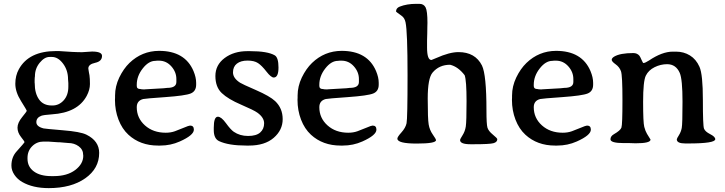

<svg xmlns="http://www.w3.org/2000/svg" viewBox="-20 -738 3718 985"><path d="M246.6 -445.8H233.9Q208 -445.8 183.6 -416Q159.2 -386.2 159.2 -346.7L158.2 -338.9L157.7 -326.7V-314L158.2 -310.1Q158.2 -259.3 180.2 -228Q202.1 -196.8 245.6 -196.8H249Q282.7 -196.8 306.6 -223.1Q330.6 -249.5 330.6 -293V-312Q329.1 -323.7 329.1 -331.1Q329.1 -377.4 303.5 -411.6Q277.8 -445.8 246.6 -445.8ZM203.1 -11.7Q168.9 -11.7 145 12.2Q121.1 36.1 121.1 72.3V76.2Q121.1 117.7 153.8 141.6Q186.5 165.5 243.2 165.5H255.9Q324.2 165.5 365.7 134.3Q407.2 103 407.2 61L406.7 57.1Q406.7 29.3 383.8 12.5Q360.8 -4.4 329.6 -4.4Q310.1 -6.8 301.3 -6.8L284.7 -8.3H276.4L247.1 -10.3L227.1 -11.7ZM503.4 -451.2Q503.4 -423.3 468.3 -415.8Q433.1 -408.2 433.1 -386.7L434.6 -376.5L436.5 -364.7L439 -352.1Q441.4 -335.9 441.4 -306.6Q441.4 -277.3 424.8 -246.1Q378.4 -159.7 246.1 -151.4Q203.6 -148.4 191.9 -144Q166.5 -134.3 166.5 -111.3Q166.5 -88.4 204.1 -79.1Q209.5 -77.6 301.3 -69.8Q393.1 -62.5 423.8 -46.9Q488.8 -14.6 488.8 46.4Q488.8 126.5 417.2 176.8Q345.7 227.1 230 227.1Q148.4 227.1 94.2 195.8Q69.3 181.6 54 158.9Q38.6 136.2 38.6 111.8Q38.6 68.4 64.5 39.6Q106 -6.3 106 -9.3Q106 -12.2 87.9 -35.2Q69.8 -58.1 69.8 -83Q69.8 -107.9 93.5 -137Q117.2 -166 117.2 -169.4Q117.2 -172.9 87.9 -219.5Q58.6 -266.1 58.6 -308.1Q58.6 -350.1 76.7 -382.8Q127.9 -476.1 267.6 -476.1H281.7L349.6 -471.7L374.5 -470.7Q387.2 -470.2 400.4 -470.2L452.1 -473.6Q503.4 -473.6 503.4 -451.2Z M884.8 -317.4V-332.5Q884.8 -368.7 858.9 -397.7Q833 -426.8 795.4 -426.8H786.1Q779.3 -425.8 776.9 -425.8Q742.7 -425.8 712.2 -386.7Q681.6 -347.7 681.6 -303.2V-296.9Q681.6 -281.2 700.2 -281.2Q707.5 -279.8 708 -279.8L719.2 -279.3H722.2L725.6 -279.8L819.8 -285.2L837.4 -287.1Q884.8 -287.1 884.8 -317.4ZM681.6 -188Q681.6 -132.3 723.6 -94.7Q765.6 -57.1 830.1 -57.1Q856 -57.1 877.2 -64.7Q898.4 -72.3 923.6 -83Q948.7 -93.8 955.1 -93.8Q974.6 -93.8 974.6 -72.8Q974.6 -44.4 902.3 -12.2Q855.5 8.8 801.8 8.8H791Q699.2 8.8 638.7 -46.9Q606 -77.1 587.9 -124.3Q569.8 -171.4 569.8 -225.6L570.3 -236.8V-248Q570.3 -294.9 591.8 -340.3Q613.8 -385.7 644 -415Q708 -476.6 795.9 -477.1Q928.7 -477.1 972.7 -373.5Q986.3 -340.8 986.3 -313.5V-303.7Q986.3 -270 958.5 -258.5Q930.7 -247.1 827.1 -239.7Q723.6 -232.4 714.8 -230Q681.6 -221.7 681.6 -188Z M1257.3 8.8H1244.1Q1151.9 8.8 1103.5 -14.2Q1076.7 -26.9 1076.7 -70.8V-83Q1076.7 -139.2 1097.7 -139.2Q1115.2 -139.2 1139.2 -106.2Q1163.1 -73.2 1179.2 -62Q1210.4 -40.5 1252.7 -40.5Q1294.9 -40.5 1314.9 -58.3Q1335 -76.2 1335 -105.5Q1335 -134.8 1300.8 -159.7Q1282.7 -172.9 1216.6 -201.2Q1150.4 -229.5 1117.7 -260.5Q1085 -291.5 1085 -348.1Q1085 -404.8 1132.3 -440.2Q1179.7 -475.6 1249 -475.6H1262.2Q1353 -475.6 1389.6 -454.1Q1408.7 -442.9 1408.7 -391.6Q1408.7 -340.3 1384.3 -340.3Q1370.6 -340.3 1346.9 -370.8Q1323.2 -401.4 1303.7 -414.3Q1284.2 -427.2 1249.8 -427.2Q1215.3 -427.2 1195.3 -411.6Q1175.3 -396 1175.3 -366.5Q1175.3 -336.9 1211.9 -313.5Q1221.2 -307.1 1293 -275.9Q1364.7 -244.6 1391.6 -219.2Q1430.2 -182.6 1430.2 -126.7Q1430.2 -70.8 1384.3 -31Q1338.4 8.8 1257.3 8.8Z M1821.3 -317.4V-332.5Q1821.3 -368.7 1795.4 -397.7Q1769.5 -426.8 1731.9 -426.8H1722.7Q1715.8 -425.8 1713.4 -425.8Q1679.2 -425.8 1648.7 -386.7Q1618.2 -347.7 1618.2 -303.2V-296.9Q1618.2 -281.2 1636.7 -281.2Q1644 -279.8 1644.5 -279.8L1655.8 -279.3H1658.7L1662.1 -279.8L1756.3 -285.2L1773.9 -287.1Q1821.3 -287.1 1821.3 -317.4ZM1618.2 -188Q1618.2 -132.3 1660.2 -94.7Q1702.1 -57.1 1766.6 -57.1Q1792.5 -57.1 1813.7 -64.7Q1835 -72.3 1860.1 -83Q1885.3 -93.8 1891.6 -93.8Q1911.1 -93.8 1911.1 -72.8Q1911.1 -44.4 1838.9 -12.2Q1792 8.8 1738.3 8.8H1727.5Q1635.7 8.8 1575.2 -46.9Q1542.5 -77.1 1524.4 -124.3Q1506.3 -171.4 1506.3 -225.6L1506.8 -236.8V-248Q1506.8 -294.9 1528.3 -340.3Q1550.3 -385.7 1580.6 -415Q1644.5 -476.6 1732.4 -477.1Q1865.2 -477.1 1909.2 -373.5Q1922.9 -340.8 1922.9 -313.5V-303.7Q1922.9 -270 1895 -258.5Q1867.2 -247.1 1763.7 -239.7Q1660.2 -232.4 1651.4 -230Q1618.2 -221.7 1618.2 -188Z M2018.6 -26.9Q2018.6 -35.6 2039.6 -58.8Q2060.5 -82 2065.7 -105.5Q2070.8 -128.9 2070.8 -352.5Q2070.8 -576.2 2060.5 -623.5Q2055.7 -646.5 2040 -657.2Q2011.7 -677.2 2011.7 -678.7Q2011.7 -696.8 2030.8 -704.1Q2066.9 -718.3 2115.2 -718.3H2131.3Q2153.8 -718.3 2163.3 -700.2Q2172.9 -682.1 2172.9 -620.6L2172.4 -602.5Q2171.9 -584.5 2171.9 -566.4L2170.9 -530.3Q2170.9 -512.2 2170.9 -494.1Q2170.9 -430.2 2193.4 -430.2Q2195.8 -430.7 2218.3 -440.4Q2286.1 -470.7 2332 -470.7Q2418 -470.7 2452.6 -401.9Q2475.6 -355 2475.6 -171.4Q2475.6 -100.6 2480.7 -83.3Q2485.8 -65.9 2508.5 -47.4Q2531.2 -28.8 2531.2 -23.9Q2531.2 -8.8 2511.5 -3.4Q2491.7 2 2410.6 2H2393.6Q2340.3 2 2340.3 -19.5Q2340.3 -24.4 2353 -44.2Q2365.7 -64 2369.6 -88.9Q2373.5 -113.8 2373.5 -219.2Q2373.5 -324.7 2363.8 -352.1Q2330.1 -396 2289.1 -405.8Q2232.9 -405.8 2199.2 -365.7Q2174.3 -336.4 2174.3 -232.2Q2174.3 -127.9 2179.2 -99.4Q2184.1 -70.8 2200.4 -47.6Q2216.8 -24.4 2216.8 -19Q2216.8 -1.5 2117.7 -1.5Q2018.6 -1.5 2018.6 -26.9Z M2921.4 -317.4V-332.5Q2921.4 -368.7 2895.5 -397.7Q2869.6 -426.8 2832 -426.8H2822.8Q2815.9 -425.8 2813.5 -425.8Q2779.3 -425.8 2748.8 -386.7Q2718.3 -347.7 2718.3 -303.2V-296.9Q2718.3 -281.2 2736.8 -281.2Q2744.1 -279.8 2744.6 -279.8L2755.9 -279.3H2758.8L2762.2 -279.8L2856.4 -285.2L2874 -287.1Q2921.4 -287.1 2921.4 -317.4ZM2718.3 -188Q2718.3 -132.3 2760.3 -94.7Q2802.2 -57.1 2866.7 -57.1Q2892.6 -57.1 2913.8 -64.7Q2935.1 -72.3 2960.2 -83Q2985.4 -93.8 2991.7 -93.8Q3011.2 -93.8 3011.2 -72.8Q3011.2 -44.4 2939 -12.2Q2892.1 8.8 2838.4 8.8H2827.6Q2735.8 8.8 2675.3 -46.9Q2642.6 -77.1 2624.5 -124.3Q2606.4 -171.4 2606.4 -225.6L2606.9 -236.8V-248Q2606.9 -294.9 2628.4 -340.3Q2650.4 -385.7 2680.7 -415Q2744.6 -476.6 2832.5 -477.1Q2965.3 -477.1 3009.3 -373.5Q3022.9 -340.8 3022.9 -313.5V-303.7Q3022.9 -270 2995.1 -258.5Q2967.3 -247.1 2863.8 -239.7Q2760.3 -232.4 2751.5 -230Q2718.3 -221.7 2718.3 -188Z M3180.7 -3.9Q3111.8 -3.9 3111.8 -23.4Q3111.8 -39.6 3129.9 -49.8Q3162.6 -68.4 3168 -83.3Q3173.3 -98.1 3173.3 -224.4Q3173.3 -350.6 3165.8 -372.3Q3158.2 -394 3138.2 -408.2Q3118.2 -422.4 3118.2 -431.2Q3118.2 -439.9 3131.3 -447.8Q3162.1 -465.8 3229 -465.8Q3249 -465.8 3260.3 -452.1Q3264.2 -447.3 3271.2 -430.9Q3278.3 -414.6 3280.8 -414.6Q3290 -415 3309.6 -427.7Q3377 -473.1 3431.6 -473.1H3432.6H3448.2Q3487.8 -473.1 3519.5 -453.6Q3551.3 -434.1 3568.6 -395Q3585.9 -356 3585.9 -224.9Q3585.9 -93.8 3591.6 -78.4Q3597.2 -63 3623.3 -49.8Q3649.4 -36.6 3649.4 -23.9Q3649.4 -2 3510.7 -2H3496.1Q3452.1 -2 3452.1 -22.9Q3452.1 -27.3 3462.9 -44.2Q3473.6 -61 3477.5 -81.5Q3481.4 -102.1 3481.4 -216.6Q3481.4 -331.1 3467.3 -363.8Q3447.8 -408.7 3402.3 -408.7Q3369.1 -408.7 3338.1 -393.3Q3307.1 -377.9 3293.2 -349.9Q3279.3 -321.8 3279.3 -215.6Q3279.3 -109.4 3285.2 -87.2Q3291 -64.9 3299.3 -51.3L3317.4 -22Q3317.4 -2.9 3240.7 -2.9L3210.9 -3.9Z"/></svg>

Font: Averia Serif Libre
Style: Regular
Weight: 400
Version: Version 1.002